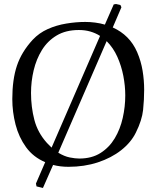

<svg xmlns="http://www.w3.org/2000/svg" viewBox="-20 -809 777 952"><path d="M41 -317.9Q41 -415 64 -483.4Q86.9 -551.8 142.1 -611.8Q174.3 -646 217 -665Q259.8 -684.1 308.3 -692.1Q356.9 -700.2 402.8 -700.2Q426.8 -700.2 451.9 -697Q477.1 -693.8 500 -687L543.9 -787.1L555.2 -789.1L577.1 -784.2L582 -772.9L539.1 -672.9Q581.1 -653.8 610.8 -624Q641.6 -593.3 660.4 -549.6Q679.2 -505.9 687 -458.5Q694.8 -411.1 694.8 -363.8Q694.8 -314.9 689.5 -263.9Q684.1 -212.9 653.8 -151.9Q629.9 -103 581.1 -64.5Q532.2 -25.9 465.1 -3.9Q397.9 18.1 319.8 18.1Q278.8 18.1 243.2 8.8L192.9 123L161.1 115.2L158.2 101.1L204.1 -4.9Q145 -29.8 109.1 -79.3Q73.2 -128.9 57.1 -191.4Q41 -253.9 41 -317.9ZM133.8 -348.1Q133.8 -278.3 150.4 -214.6Q167 -150.9 212.9 -100.1Q224.1 -87.9 235.8 -77.1L476.1 -630.9Q454.1 -645 428 -652.6Q401.9 -660.2 371.1 -660.2Q306.2 -660.2 261 -633.1Q215.8 -606 188 -561Q160.2 -516.1 147 -460.7Q133.8 -405.3 133.8 -348.1ZM601.1 -335.9Q601.1 -382.8 591.6 -432.4Q582 -481.9 562 -526.9Q542 -571.8 508.8 -605L269 -51.8Q298.8 -33.7 325.9 -28.3Q353 -22.9 373 -22.9Q435.1 -22.9 478.5 -50.5Q522 -78.1 549.1 -123.5Q576.2 -168.9 588.6 -224.4Q601.1 -279.8 601.1 -335.9Z"/></svg>

Font: Aref Ruqaa
Style: Regular
Weight: 400
Designer: Abdullah Aref
Version: Version 1.002